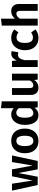

<svg xmlns="http://www.w3.org/2000/svg" viewBox="1552 -2349 813 3957"><g transform="rotate(-90 1958.5 -370.5)"><path d="M733 -530 620 0H447L371 -403L295 0H124L8 -530H151L216 -105L304 -530H446L525 -105L597 -530Z M1287 -265Q1287 -138 1219 -61Q1151 16 1033 16Q914 16 846.5 -58.5Q779 -133 779 -265Q779 -393 847 -469.5Q915 -546 1034 -546Q1153 -546 1220 -471.5Q1287 -397 1287 -265ZM1034 -440Q927 -440 927 -265Q927 -90 1033 -90Q1139 -90 1139 -265Q1139 -440 1034 -440Z M1707 -757 1849 -741V0H1724L1716 -65Q1660 16 1564 16Q1466 16 1414.5 -59.5Q1363 -135 1363 -265Q1363 -389 1422 -467.5Q1481 -546 1578 -546Q1652 -546 1707 -493ZM1606 -90Q1664 -90 1707 -154V-391Q1665 -441 1615 -441Q1511 -441 1511 -265Q1511 -90 1606 -90Z M2419 -530V0H2296L2289 -71Q2231 16 2128 16Q2056 16 2018 -27.5Q1980 -71 1980 -149V-530H2122V-167Q2122 -125 2136 -107.5Q2150 -90 2180 -90Q2237 -90 2277 -159V-530Z M2830 -545Q2856 -545 2883 -537L2860 -400Q2830 -407 2812 -407Q2765 -407 2738.5 -373Q2712 -339 2698 -271V0H2556V-530H2680L2692 -427Q2711 -482 2747.5 -513.5Q2784 -545 2830 -545Z M3155 -546Q3257 -546 3331 -482L3269 -398Q3219 -436 3165 -436Q3052 -436 3052 -262Q3052 -98 3164 -98Q3211 -98 3269 -135L3331 -46Q3255 16 3157 16Q3039 16 2970.5 -59Q2902 -134 2902 -261Q2902 -388 2971 -467Q3040 -546 3155 -546Z M3706 -546Q3776 -546 3815.5 -503.5Q3855 -461 3855 -386V0H3713V-362Q3713 -440 3654 -440Q3600 -440 3552 -367V0H3410V-741L3552 -756V-469Q3615 -546 3706 -546Z"/></g></svg>

Font: FiraGO SemiBold
Style: Regular
Weight: 600
Designer: bBox Type
Foundry: bBox Type GmbH
Version: Version 1.001;PS 001.001;hotconv 1.0.88;makeotf.lib2.5.64775